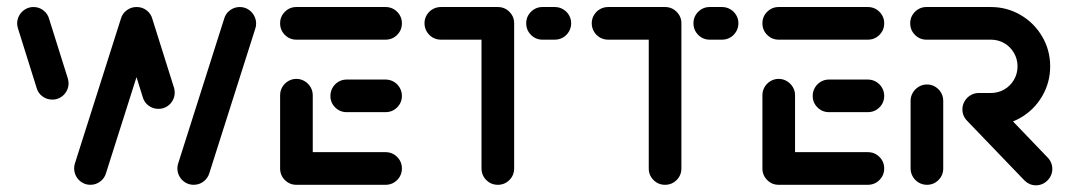

<svg xmlns="http://www.w3.org/2000/svg" viewBox="-20 -539 3119 560"><path d="M497.4 -47.8Q497.4 -55.6 499.3 -61.1L633.7 -484.1Q637.8 -499.3 650.6 -508.9Q663.3 -518.5 679.3 -518.5Q692.6 -518.5 703.5 -511.9Q714.4 -505.2 720.7 -494.1Q727 -483 727 -470.7Q727 -463 725.2 -457.4L590.7 -34.4Q586.3 -19.3 573.7 -9.6Q561.1 0 544.8 0Q531.5 0 520.6 -6.7Q509.6 -13.3 503.5 -24.3Q497.4 -35.2 497.4 -47.8ZM86.7 -283 31.9 -457.8Q30 -465.2 30 -470.7Q30 -483.3 36.3 -494.3Q42.6 -505.2 53.5 -511.9Q64.4 -518.5 77.8 -518.5Q94.1 -518.5 106.7 -508.7Q119.3 -498.9 123.3 -483.7L178.1 -309.3Q180 -301.9 180 -295.9Q180 -283.3 173.7 -272.4Q167.4 -261.5 156.7 -255Q145.9 -248.5 132.6 -248.5Q116.3 -248.5 103.5 -258.1Q90.7 -267.8 86.7 -283ZM196.3 -47.8Q196.3 -55.6 198.1 -61.1L332.6 -484.4Q336.7 -499.3 349.4 -508.9Q362.2 -518.5 378.1 -518.5Q391.5 -518.5 402.4 -511.9Q413.3 -505.2 419.4 -494.3Q425.6 -483.3 425.6 -470.7Q425.6 -463 423.7 -457.4L289.3 -34.4Q285.2 -19.3 272.4 -9.6Q259.6 0 243.7 0Q230.4 0 219.4 -6.7Q208.5 -13.3 202.4 -24.3Q196.3 -35.2 196.3 -47.8ZM396.3 -255.9 333.3 -457.8Q331.5 -463.3 331.5 -471.1Q331.5 -483.7 337.6 -494.6Q343.7 -505.6 354.6 -512Q365.6 -518.5 378.9 -518.5Q395.2 -518.5 407.8 -508.7Q420.4 -498.9 424.4 -483.7L487.8 -282.2Q489.6 -274.8 489.6 -268.9Q489.6 -256.3 483.3 -245.4Q477 -234.4 466.3 -228Q455.6 -221.5 442.2 -221.5Q425.9 -221.5 413.1 -231.1Q400.4 -240.7 396.3 -255.9Z M797 -44.8V-261.1Q797 -274.1 803.3 -285Q809.6 -295.9 820.6 -302.4Q831.5 -308.9 844.4 -308.9Q857.4 -308.9 868.3 -302.4Q879.3 -295.9 885.7 -285Q892.2 -274.1 892.2 -261.1V-44.8ZM1152.2 -47.8Q1152.2 -27.8 1138.3 -13.9Q1124.4 0 1104.4 0H844.4Q824.8 0 810.9 -13.9Q797 -27.8 797 -47.8Q797 -67.4 810.9 -81.3Q824.8 -95.2 844.4 -95.2H1104.4Q1124.4 -95.2 1138.3 -81.3Q1152.2 -67.4 1152.2 -47.8ZM943.7 -259.3Q943.7 -272.2 950 -283.1Q956.3 -294.1 967.2 -300.6Q978.1 -307 991.1 -307H1104.4Q1117.4 -307 1128.5 -300.6Q1139.6 -294.1 1145.9 -283.1Q1152.2 -272.2 1152.2 -259.3Q1152.2 -239.6 1138.3 -225.7Q1124.4 -211.9 1104.4 -211.9H991.1Q971.5 -211.9 957.6 -225.7Q943.7 -239.6 943.7 -259.3ZM797 -471.1Q797 -490.7 810.9 -504.6Q824.8 -518.5 844.4 -518.5H1104.4Q1124.4 -518.5 1138.3 -504.6Q1152.2 -490.7 1152.2 -471.1Q1152.2 -451.1 1138.3 -437.2Q1124.4 -423.3 1104.4 -423.3H844.4Q824.8 -423.3 810.9 -437.2Q797 -451.1 797 -471.1Z M1479.6 -470.4V-47.8Q1479.6 -27.8 1465.7 -13.9Q1451.9 0 1431.9 0Q1412.2 0 1398.3 -13.9Q1384.4 -27.8 1384.4 -47.8V-470.4ZM1218.1 -471.1Q1218.1 -484.1 1224.6 -495Q1231.1 -505.9 1242 -512.2Q1253 -518.5 1265.9 -518.5H1431.9Q1451.9 -518.5 1465.7 -504.6Q1479.6 -490.7 1479.6 -471.1Q1479.6 -451.1 1465.7 -437.2Q1451.9 -423.3 1431.9 -423.3H1265.9Q1253 -423.3 1242 -429.6Q1231.1 -435.9 1224.6 -447Q1218.1 -458.1 1218.1 -471.1ZM1514.8 -471.1Q1514.8 -490.7 1528.7 -504.6Q1542.6 -518.5 1562.2 -518.5H1598.1Q1611.1 -518.5 1622 -512.2Q1633 -505.9 1639.4 -495Q1645.9 -484.1 1645.9 -471.1Q1645.9 -458.1 1639.4 -447Q1633 -435.9 1622 -429.6Q1611.1 -423.3 1598.1 -423.3H1562.2Q1542.6 -423.3 1528.7 -437.2Q1514.8 -451.1 1514.8 -471.1Z M1967.4 -470.4V-47.8Q1967.4 -27.8 1953.5 -13.9Q1939.6 0 1919.6 0Q1900 0 1886.1 -13.9Q1872.2 -27.8 1872.2 -47.8V-470.4ZM1705.9 -471.1Q1705.9 -484.1 1712.4 -495Q1718.9 -505.9 1729.8 -512.2Q1740.7 -518.5 1753.7 -518.5H1919.6Q1939.6 -518.5 1953.5 -504.6Q1967.4 -490.7 1967.4 -471.1Q1967.4 -451.1 1953.5 -437.2Q1939.6 -423.3 1919.6 -423.3H1753.7Q1740.7 -423.3 1729.8 -429.6Q1718.9 -435.9 1712.4 -447Q1705.9 -458.1 1705.9 -471.1ZM2002.6 -471.1Q2002.6 -490.7 2016.5 -504.6Q2030.4 -518.5 2050 -518.5H2085.9Q2098.9 -518.5 2109.8 -512.2Q2120.7 -505.9 2127.2 -495Q2133.7 -484.1 2133.7 -471.1Q2133.7 -458.1 2127.2 -447Q2120.7 -435.9 2109.8 -429.6Q2098.9 -423.3 2085.9 -423.3H2050Q2030.4 -423.3 2016.5 -437.2Q2002.6 -451.1 2002.6 -471.1Z M2203.7 -44.8V-261.1Q2203.7 -274.1 2210 -285Q2216.3 -295.9 2227.2 -302.4Q2238.1 -308.9 2251.1 -308.9Q2264.1 -308.9 2275 -302.4Q2285.9 -295.9 2292.4 -285Q2298.9 -274.1 2298.9 -261.1V-44.8ZM2558.9 -47.8Q2558.9 -27.8 2545 -13.9Q2531.1 0 2511.1 0H2251.1Q2231.5 0 2217.6 -13.9Q2203.7 -27.8 2203.7 -47.8Q2203.7 -67.4 2217.6 -81.3Q2231.5 -95.2 2251.1 -95.2H2511.1Q2531.1 -95.2 2545 -81.3Q2558.9 -67.4 2558.9 -47.8ZM2350.4 -259.3Q2350.4 -272.2 2356.7 -283.1Q2363 -294.1 2373.9 -300.6Q2384.8 -307 2397.8 -307H2511.1Q2524.1 -307 2535.2 -300.6Q2546.3 -294.1 2552.6 -283.1Q2558.9 -272.2 2558.9 -259.3Q2558.9 -239.6 2545 -225.7Q2531.1 -211.9 2511.1 -211.9H2397.8Q2378.1 -211.9 2364.3 -225.7Q2350.4 -239.6 2350.4 -259.3ZM2203.7 -471.1Q2203.7 -490.7 2217.6 -504.6Q2231.5 -518.5 2251.1 -518.5H2511.1Q2531.1 -518.5 2545 -504.6Q2558.9 -490.7 2558.9 -471.1Q2558.9 -451.1 2545 -437.2Q2531.1 -423.3 2511.1 -423.3H2251.1Q2231.5 -423.3 2217.6 -437.2Q2203.7 -451.1 2203.7 -471.1Z M2683.7 0Q2670.7 0 2659.8 -6.3Q2648.9 -12.6 2642.4 -23.7Q2635.9 -34.8 2635.9 -47.8V-244.8Q2635.9 -257.8 2642.4 -268.7Q2648.9 -279.6 2659.8 -286.1Q2670.7 -292.6 2683.7 -292.6Q2696.7 -292.6 2707.6 -286.1Q2718.5 -279.6 2724.8 -268.7Q2731.1 -257.8 2731.1 -244.8V-47.8Q2731.1 -27.8 2717.2 -13.9Q2703.3 0 2683.7 0ZM3049.3 -46.3Q3049.3 -33.3 3042.8 -22.4Q3036.3 -11.5 3025.4 -5Q3014.4 1.5 3001.5 1.5Q2991.9 1.5 2983.3 -2.2Q2974.8 -5.9 2968.1 -12.6L2801.5 -185.9Q2787 -200.4 2787 -220Q2787 -233 2793.5 -243.9Q2800 -254.8 2810.9 -261.1Q2821.9 -267.4 2834.8 -267.4Q2844.4 -267.4 2853 -263.9Q2861.5 -260.4 2868.1 -254.1L3035.2 -80Q3041.9 -73.3 3045.6 -64.6Q3049.3 -55.9 3049.3 -46.3ZM2787 -220Q2787 -233 2793.5 -243.9Q2800 -254.8 2810.9 -261.3Q2821.9 -267.8 2834.8 -267.8H2870Q2891.5 -267.8 2909.3 -278.1Q2927 -288.5 2937.4 -306.3Q2947.8 -324.1 2947.8 -345.6Q2947.8 -366.7 2937.4 -384.6Q2927 -402.6 2909.3 -413Q2891.5 -423.3 2870 -423.3H2682.2Q2662.6 -423.3 2648.7 -437.2Q2634.8 -451.1 2634.8 -471.1Q2634.8 -490.7 2648.7 -504.6Q2662.6 -518.5 2682.2 -518.5H2870Q2917 -518.5 2956.9 -495.2Q2996.7 -471.9 3019.8 -432.2Q3043 -392.6 3043 -345.6Q3043 -298.5 3019.8 -258.7Q2996.7 -218.9 2956.9 -195.7Q2917 -172.6 2870 -172.6H2834.8Q2821.9 -172.6 2810.9 -178.9Q2800 -185.2 2793.5 -196.1Q2787 -207 2787 -220Z"/></svg>

Font: 26F Galaxy Hebrew Extra Bold
Style: Regular
Weight: 800
Designer: C₂₉H₂₅N₃O₅
Version: Version 1.000